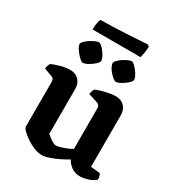

<svg xmlns="http://www.w3.org/2000/svg" viewBox="-199 -971 1010 1098"><g transform="rotate(30 305.5 -422.0)"><path d="M244 4Q219 4 191 -7.5Q163 -19 139 -35.5Q115 -52 99.5 -67.5Q84 -83 84 -92V-388Q84 -398 80 -405Q76 -412 67 -415L13 -435Q15 -448 18 -457Q21 -466 26 -472Q43 -480 78 -490Q113 -500 143 -500Q178 -500 199.5 -478Q221 -456 221 -421V-123Q229 -117 240.5 -107.5Q252 -98 265 -91Q278 -84 286 -84Q295 -84 313 -89Q331 -94 351 -102Q371 -110 386 -119V-388Q386 -397 381.5 -404.5Q377 -412 368 -415L305 -435Q307 -449 311 -459Q315 -469 319 -472Q330 -477 351.5 -483.5Q373 -490 398.5 -495Q424 -500 444 -500Q479 -500 500.5 -478Q522 -456 522 -421V-79L584 -73Q586 -68 589.5 -58.5Q593 -49 593 -37Q587 -28 570.5 -19.5Q554 -11 533 -5.5Q512 0 495 0Q460 0 436 -17.5Q412 -35 401 -58Q382 -46 352.5 -31.5Q323 -17 293 -6.5Q263 4 244 4ZM401 -571Q393 -571 381.5 -580.5Q370 -590 358 -603.5Q346 -617 339 -631.5Q332 -646 332 -655Q332 -663 342.5 -674Q353 -685 368 -695Q383 -705 398 -712Q413 -719 422 -719Q430 -719 440.5 -709Q451 -699 462 -685Q473 -671 480 -657Q487 -643 487 -634Q487 -624 471 -609Q455 -594 434.5 -582.5Q414 -571 401 -571ZM183 -571Q176 -571 164.5 -580.5Q153 -590 141.5 -604Q130 -618 122 -631.5Q114 -645 114 -655Q114 -663 124.5 -674Q135 -685 150.5 -695Q166 -705 181 -712Q196 -719 204 -719Q213 -719 224 -709.5Q235 -700 245.5 -685.5Q256 -671 263 -657Q270 -643 270 -634Q270 -624 254 -609Q238 -594 217.5 -582.5Q197 -571 183 -571ZM137 -764Q137 -793 141 -811.5Q145 -830 149 -834Q182 -834 226.5 -835.5Q271 -837 317 -839.5Q363 -842 400 -844.5Q437 -847 454 -848L465 -839Q464 -813 460 -792.5Q456 -772 453 -764Z"/></g></svg>

Font: Texturina 12pt
Style: Bold
Weight: 700
Designer: Guillermo Torres Carreño
Foundry: Omnibus-Type
Version: Version 1.002